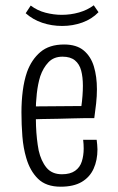

<svg xmlns="http://www.w3.org/2000/svg" viewBox="-20 -694 444 725"><path d="M209 11Q154 11 123.5 -19Q93 -49 79 -98Q68 -135 64.5 -179Q61 -223 61 -270Q61 -312 66 -351Q71 -390 82 -422Q99 -469 132.5 -497.5Q166 -526 222 -526Q269 -526 296 -503.5Q323 -481 334.5 -443Q346 -405 346 -357Q346 -331 343 -303.5Q340 -276 336 -248L287 -291Q290 -312 291.5 -332.5Q293 -353 293 -370Q293 -403 286.5 -427.5Q280 -452 263 -466Q246 -480 216 -480Q183 -480 163 -459Q143 -438 132 -406Q123 -377 119 -341Q115 -305 115 -269Q115 -244 116 -218.5Q117 -193 119.5 -170Q122 -147 126 -126Q135 -86 155.5 -61Q176 -36 214 -36Q245 -36 263.5 -49Q282 -62 289 -84.5Q296 -107 296 -133Q296 -141 295.5 -149.5Q295 -158 294 -166H345Q346 -157 347 -148Q348 -139 348 -130Q348 -89 333.5 -57Q319 -25 288.5 -7Q258 11 209 11ZM84 -242 83 -292 336 -294V-248Q325 -248 304 -248Q283 -248 256 -247Q229 -246 198.5 -245.5Q168 -245 138.5 -244.5Q109 -244 84 -242ZM215 -596Q175 -596 139.5 -608Q104 -620 77 -644L96 -673Q121 -654 152 -646Q183 -638 213 -638Q247 -638 278.5 -647Q310 -656 334 -674L352 -648Q327 -622 291 -609Q255 -596 215 -596Z"/></svg>

Font: Truculenta Light
Style: Regular
Weight: 300
Version: Version 1.002